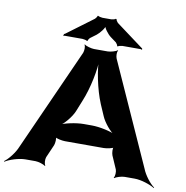

<svg xmlns="http://www.w3.org/2000/svg" viewBox="-157 -1003 1096 1132"><g transform="rotate(10 390.5 -437.0)"><path d="M565 -112 599 -34C604 -21 603 7 595 16L599 18C607 10 640 0 658 0H718C758 0 813 19 838 35L840 32C815 15 779 -31 765 -68L490 -679C485 -691 483 -718 491 -726L488 -728C480 -720 447 -711 431 -711H349C333 -711 300 -720 292 -728L289 -726C297 -718 295 -691 290 -678L16 -67C2 -31 -34 15 -59 32L-56 35C-32 19 24 0 64 0H124C142 0 174 10 182 18L186 16C178 7 177 -21 182 -34L216 -112C221 -125 224 -156 216 -164L212 -162C220 -153 257 -146 275 -146H506C524 -146 561 -153 569 -162L565 -164C557 -156 560 -125 565 -112ZM308 -331 335 -398C370 -482 392 -597 392 -664H388C388 -597 410 -482 445 -398L474 -331C489 -295 529 -247 558 -230L560 -234C531 -250 461 -265 415 -265H366C320 -265 250 -250 221 -234L225 -231C253 -247 293 -295 308 -331ZM624 -766 461 -887C457 -891 448 -904 450 -907L445 -909C443 -905 425 -901 419 -901H366C360 -901 342 -905 340 -908L336 -907C337 -904 328 -891 324 -888L164 -769C163 -768 160 -768 159 -768L158 -765C158 -764 160 -763 160 -762C160 -760 157 -758 156 -757L159 -755C160 -756 163 -758 165 -758H272C278 -758 297 -754 299 -751L304 -752C302 -755 311 -768 315 -771L350 -797C369 -812 395 -845 395 -861H390C390 -845 416 -811 435 -797L469 -772C473 -768 482 -755 480 -752L485 -750C486 -754 505 -758 511 -758H622C623 -758 625 -756 626 -755L630 -758C629 -759 626 -760 626 -761C626 -762 628 -762 629 -763L626 -766Z"/></g></svg>

Font: Asimov
Style: EdgeWide
Weight: 500
Designer: Google
Version: Version 2.000980: 2014